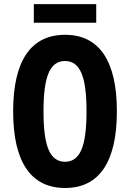

<svg xmlns="http://www.w3.org/2000/svg" viewBox="-20 -914 642 948"><path d="M147 -801.8H455.1V-893.6H147ZM301.3 14.2C470.2 14.2 557.1 -115.2 557.1 -364.3C557.1 -613.8 469.7 -742.2 301.3 -742.2C132.3 -742.2 44.9 -613.3 44.9 -364.3C44.9 -115.7 131.8 14.2 301.3 14.2ZM300.8 -115.2C264.2 -115.2 237.3 -134.8 220.2 -174.3C203.1 -213.4 194.8 -276.4 194.8 -364.3C194.8 -452.1 203.1 -514.6 220.2 -553.7C236.8 -592.3 262.7 -612.8 300.8 -612.8C338.4 -612.8 364.7 -593.3 381.8 -553.7C398.9 -514.6 407.2 -452.1 407.2 -364.3C407.2 -276.4 398.9 -213.4 381.8 -174.3C364.7 -134.8 337.9 -115.2 300.8 -115.2Z"/></svg>

Font: Hack
Style: Bold
Weight: 700
Monospace: yes
Designer: Christopher Simpkins
Foundry: Christopher Simpkins
Version: Version 2.010